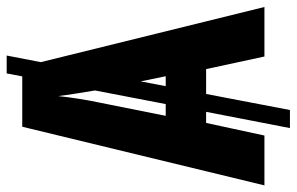

<svg xmlns="http://www.w3.org/2000/svg" viewBox="-174 -626 875 566"><g transform="rotate(-90 263.0 -342.5)"><path d="M379.9 0 342.8 -171.9H269.5L222.2 75.2H168.9L216.8 -171.9H184.1L147 0H0L172.9 -713.9H321.3L330.1 -759.8H382.8L363.3 -659.2L525.9 0ZM205.1 -291H239.7L279.8 -499.5Q274.9 -529.3 270.5 -556.9Q266.1 -584.5 263.2 -607.9Q260.7 -582 255.6 -549.3Q250.5 -516.6 243.2 -481.9ZM321.8 -291 306.6 -364.7 292.5 -291Z"/></g></svg>

Font: Open Sans Condensed
Style: Bold
Weight: 700
Width: 3
Designer: Monotype Design Team
Foundry: Monotype Imaging Inc.
Version: Version 3.003; ttfautohint (v1.8.4)